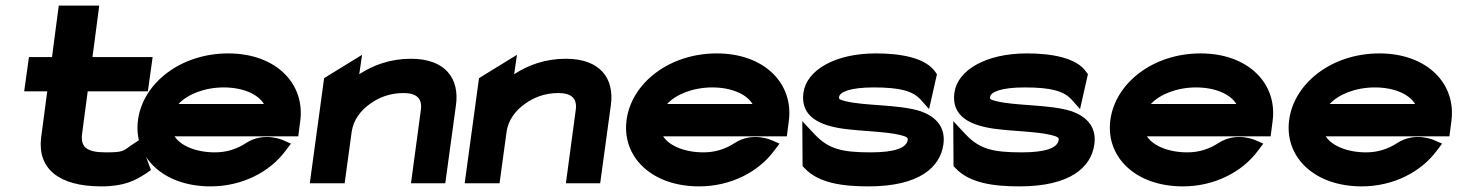

<svg xmlns="http://www.w3.org/2000/svg" viewBox="-20 -652 5185 683"><path d="M517 -47 477 -155 451 -138C417 -115 422 -110 356 -110C288 -110 266 -129 272 -176L292 -327H506L523 -449H309L333 -632H189L165 -449H83L66 -327H148L126 -160C114 -54 187 11 340 11C424 11 462 -11 498 -34Z M1041 -167 1048 -221C1066 -355 961 -462 792 -462C623 -462 489 -357 471 -226C453 -95 559 11 729 11C841 11 940 -40 996 -116L1015 -141L990 -152C990 -152 921 -186 855 -143C823 -122 786 -110 745 -110C678 -110 623 -133 601 -167ZM615 -282C646 -316 707 -341 776 -341C844 -341 898 -317 919 -282Z M1602 -278C1615 -372 1565 -443 1442 -443C1368 -443 1307 -420 1258 -388L1268 -457L1133 -374L1082 0H1206L1231 -183C1237 -226 1264 -260 1297 -283C1326 -304 1365 -321 1415 -321C1463 -321 1483 -301 1477 -260L1442 0H1564Z M2153 -278C2166 -372 2116 -443 1993 -443C1919 -443 1858 -420 1809 -388L1819 -457L1684 -374L1633 0H1757L1782 -183C1788 -226 1815 -260 1848 -283C1877 -304 1916 -321 1966 -321C2014 -321 2034 -301 2028 -260L1993 0H2115Z M2779 -167 2786 -221C2804 -355 2699 -462 2530 -462C2361 -462 2227 -357 2209 -226C2191 -95 2297 11 2467 11C2579 11 2678 -40 2734 -116L2753 -141L2728 -152C2728 -152 2659 -186 2593 -143C2561 -122 2524 -110 2483 -110C2416 -110 2361 -133 2339 -167ZM2353 -282C2384 -316 2445 -341 2514 -341C2582 -341 2636 -317 2657 -282Z M2841 -55C2891 0 2979 11 3070 11C3250 11 3325 -57 3336 -139C3345 -206 3302 -240 3253 -257C3175 -281 3056 -275 2988 -292C2964 -298 2964 -300 2965 -307C2967 -325 3005 -341 3088 -341C3183 -341 3225 -328 3253 -300L3285 -264L3313 -388L3308 -395C3273 -448 3180 -462 3096 -462C2949 -462 2849 -402 2838 -322C2826 -234 2902 -205 2980 -194C3048 -185 3132 -184 3181 -172C3205 -166 3210 -163 3209 -154C3205 -127 3166 -110 3078 -110C2974 -110 2928 -122 2879 -173L2834 -221L2835 -61Z M3378 -55C3428 0 3516 11 3607 11C3787 11 3862 -57 3873 -139C3882 -206 3839 -240 3790 -257C3712 -281 3593 -275 3525 -292C3501 -298 3501 -300 3502 -307C3504 -325 3542 -341 3625 -341C3720 -341 3762 -328 3790 -300L3822 -264L3850 -388L3845 -395C3810 -448 3717 -462 3633 -462C3486 -462 3386 -402 3375 -322C3363 -234 3439 -205 3517 -194C3585 -185 3669 -184 3718 -172C3742 -166 3747 -163 3746 -154C3742 -127 3703 -110 3615 -110C3511 -110 3465 -122 3416 -173L3371 -221L3372 -61Z M4500 -167 4507 -221C4525 -355 4420 -462 4251 -462C4082 -462 3948 -357 3930 -226C3912 -95 4018 11 4188 11C4300 11 4399 -40 4455 -116L4474 -141L4449 -152C4449 -152 4380 -186 4314 -143C4282 -122 4245 -110 4204 -110C4137 -110 4082 -133 4060 -167ZM4074 -282C4105 -316 4166 -341 4235 -341C4303 -341 4357 -317 4378 -282Z M5136 -167 5143 -221C5161 -355 5056 -462 4887 -462C4718 -462 4584 -357 4566 -226C4548 -95 4654 11 4824 11C4936 11 5035 -40 5091 -116L5110 -141L5085 -152C5085 -152 5016 -186 4950 -143C4918 -122 4881 -110 4840 -110C4773 -110 4718 -133 4696 -167ZM4710 -282C4741 -316 4802 -341 4871 -341C4939 -341 4993 -317 5014 -282Z"/></svg>

Font: Charger
Style: HemiRT
Weight: 900
Designer: Jasper
Foundry: Cannot Into Space Fonts
Version: Version 0.99